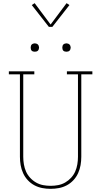

<svg xmlns="http://www.w3.org/2000/svg" viewBox="-20 -1186 640 1214"><path d="M300 8Q273 8 247 3Q221 -2 197.5 -14.5Q174 -27 155.5 -47Q137 -67 126 -91.5Q115 -116 110.5 -142Q106 -168 106 -195V-716H36V-735H197V-716H127V-195Q127 -171 131 -147Q135 -123 144.5 -101.5Q154 -80 170.5 -62Q187 -44 208 -32Q229 -20 252.5 -15.5Q276 -11 300 -11Q324 -11 347.5 -15.5Q371 -20 392 -32Q413 -44 429.5 -62Q446 -80 455.5 -101.5Q465 -123 469 -147Q473 -171 473 -195V-716H403V-735H564V-716H494V-195Q494 -168 489.5 -142Q485 -116 474 -91.5Q463 -67 444.5 -47Q426 -27 402.5 -14.5Q379 -2 353 3Q327 8 300 8ZM400 -859Q395 -859 389.5 -860.5Q384 -862 380.5 -865.5Q377 -869 375.5 -874.5Q374 -880 374 -885Q374 -890 375.5 -895.5Q377 -901 380.5 -904.5Q384 -908 389.5 -910Q395 -912 400 -912Q405 -912 410.5 -910Q416 -908 419.5 -904.5Q423 -901 425 -895.5Q427 -890 427 -885Q427 -880 425 -874.5Q423 -869 419.5 -865.5Q416 -862 410.5 -860.5Q405 -859 400 -859ZM200 -859Q195 -859 189.5 -860.5Q184 -862 180.5 -865.5Q177 -869 175.5 -874.5Q174 -880 174 -885Q174 -890 175.5 -895.5Q177 -901 180.5 -904.5Q184 -908 189.5 -910Q195 -912 200 -912Q205 -912 210.5 -910Q216 -908 219.5 -904.5Q223 -901 225 -895.5Q227 -890 227 -885Q227 -880 225 -874.5Q223 -869 219.5 -865.5Q216 -862 210.5 -860.5Q205 -859 200 -859ZM289 -1016 181 -1154 199 -1166 300 -1031 401 -1166 419 -1154 311 -1016Z"/></svg>

Font: Iosevka Slab Thin Extended
Style: Regular
Weight: 100
Width: 7
Monospace: yes
Designer: Belleve Invis
Foundry: Belleve Invis
Version: Version 11.1.1; ttfautohint (v1.8.3)